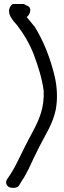

<svg xmlns="http://www.w3.org/2000/svg" viewBox="-20 -690 318 954"><path d="M38 -666C1 -627 53 -579 64 -566C97 -523 128 -472 149 -416C169 -362 189 -301 197 -239C201 -153 174 -95 143 -36C116 13 88 70 63 121C49 149 34 174 17 198C4 215 12 232 25 240C38 245 61 246 72 235L78 226C82 220 87 210 95 198C95 198 96 197 96 197C96 197 96 198 96 198C103 185 112 170 122 150C139 113 159 71 177 36C205 -20 242 -73 257 -145C267 -199 264 -253 253 -305C231 -400 196 -488 150 -561H149C136 -577 125 -590 113 -605C131 -619 142 -655 111 -663L99 -670H43C42 -669 40 -667 38 -666Z"/></svg>

Font: Stray Cat
Style: ExBdCn
Weight: 800
Version: Version 1.0